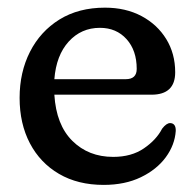

<svg xmlns="http://www.w3.org/2000/svg" viewBox="-20 -484 522 514"><path d="M449 -290.5Q449 -230.5 385.5 -230.5H125.5Q130.5 -149.5 173.8 -106.8Q217 -64 283 -64Q332 -64 365.2 -86.8Q398.5 -109.5 414 -139.5Q425.5 -154.5 435.5 -154.5Q451 -154 450.5 -133.5Q448 -96 423.8 -63Q399.5 -30 357 -9.5Q314.5 11 257.5 11Q188.5 11 138 -18.5Q87.5 -48 60 -100.5Q32.5 -153 32.5 -222Q32.5 -290.5 60.2 -345.2Q88 -400 139.2 -431.8Q190.5 -463.5 261 -463.5Q316.5 -463.5 358.8 -441Q401 -418.5 425 -379.5Q449 -340.5 449 -290.5ZM247.5 -409.5Q197.5 -409.5 164 -372.8Q130.5 -336 125.5 -272H316.5Q346 -272 346 -299.5Q346 -349 318.8 -379.2Q291.5 -409.5 247.5 -409.5Z"/></svg>

Font: Fraunces 72pt S100
Style: Regular
Weight: 400
Version: Version 1.000; ttfautohint (v1.8.3)